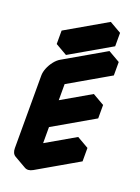

<svg xmlns="http://www.w3.org/2000/svg" viewBox="-209 -1207 981 1344"><g transform="rotate(20 281.5 -534.5)"><path d="M130 -550Q130 -577 142 -606.5Q154 -636 174 -661.5Q194 -687 217 -700L520 -875V-775L217 -600V-380L520 -555V-455L217 -280V-60L520 -235V-135L217 40Q182 60 156 45Q130 30 130 -10ZM156 -895 459 -1070V-970L156 -795ZM520 -235 217 -60 130 -110 433 -285ZM520 -555 217 -380 130 -430 433 -605ZM520 -875 217 -700Q194 -687 174 -661.5Q154 -636 142 -606.5Q130 -577 130 -550V-10Q130 30 156 45L69 -5Q43 -20 43 -60V-600Q43 -627 55 -656.5Q67 -686 87 -711.5Q107 -737 130 -750L433 -925ZM459 -1070 156 -895 69 -945 372 -1120ZM156 -895V-795L69 -845V-945Z"/></g></svg>

Font: Nabla Normal
Style: Regular
Weight: 400
Designer: Arthur Reinders Folmer
Version: Version 1.000